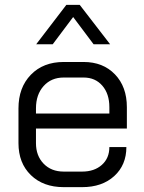

<svg xmlns="http://www.w3.org/2000/svg" viewBox="-20 -762 592 790"><path d="M56 -173V-316Q56 -402 107 -454.5Q158 -507 242 -507H324Q404 -507 453 -456Q502 -405 502 -321V-233H128V-173Q128 -121 159.5 -88.5Q191 -56 242 -56H318Q368 -56 399 -83.5Q430 -111 430 -157H500Q500 -83 450 -37.5Q400 8 318 8H242Q158 8 107 -41.5Q56 -91 56 -173ZM430 -295V-321Q430 -376 401 -409.5Q372 -443 324 -443H242Q191 -443 159.5 -408Q128 -373 128 -316V-295ZM253 -742H308L433 -580H365L281 -692L197 -580H129Z"/></svg>

Font: Stavian Regular
Style: Regular
Weight: 400
Version: Version 1.000; ttfautohint (v1.6)